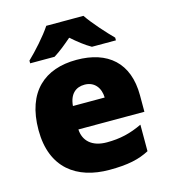

<svg xmlns="http://www.w3.org/2000/svg" viewBox="-114 -857 847 958"><g transform="rotate(-15 309.0 -378.0)"><path d="M406 -766H214C184 -720 126 -656 88 -620V-606H214C249 -628 274 -649 309 -679C344 -649 372 -626 407 -606H531V-620C497 -654 437 -720 406 -766ZM315 -563C152 -563 42 -472 42 -273C42 -76 166 10 333 10C429 10 487 -3 540 -31V-168C479 -139 425 -126 356 -126C278 -126 238 -167 235 -225H576V-310C576 -479 476 -563 315 -563ZM322 -433C374 -433 402 -394 403 -345H239C244 -406 277 -433 322 -433Z"/></g></svg>

Font: Noto Sans Bengali Black
Style: Regular
Weight: 900
Designer: Jelle Bosma - Monotype Design Team
Foundry: Monotype Imaging Inc.
Version: Version 2.003